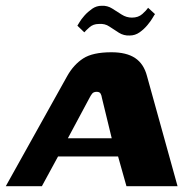

<svg xmlns="http://www.w3.org/2000/svg" viewBox="-47 -645 672 665"><path d="M-27 0 186 -382Q208 -421 241 -442.5Q274 -464 339 -464Q391 -464 421 -444Q451 -424 462 -382L568 0H391L362 -103H154L98 0ZM188 -166H340L306 -306Q305 -314 301.5 -320.5Q298 -327 288 -327Q277 -327 272 -320.5Q267 -314 263 -306ZM402 -522Q382 -521 365 -531.5Q348 -542 332 -553Q316 -564 295 -562Q276 -562 263 -550.5Q250 -539 245 -533L221 -556Q222 -557 228 -567.5Q234 -578 245.5 -591Q257 -604 272 -614.5Q287 -625 305 -625Q325 -626 341.5 -615.5Q358 -605 374.5 -594.5Q391 -584 410 -584Q432 -584 446 -596.5Q460 -609 466 -618L490 -596Q489 -596 482.5 -584.5Q476 -573 464 -558.5Q452 -544 436.5 -533Q421 -522 402 -522Z"/></svg>

Font: Genos
Style: Bold Italic
Weight: 700
Italic angle: -8°
Version: Version 1.010